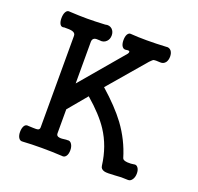

<svg xmlns="http://www.w3.org/2000/svg" viewBox="-123 -829 995 966"><g transform="rotate(20 375.0 -346.0)"><path d="M153.3 -587.9V-97.7Q153.3 -85.9 143.6 -83Q137.7 -81.1 118.2 -82L92.8 -83Q78.1 -85.9 70.3 -72.3Q63.5 -59.6 63.5 -41Q63.5 -22.5 70.3 -10.7Q78.1 2.9 92.8 1Q138.7 -2 194.3 -2Q250 -2 301.8 1Q316.4 3.9 325.2 -8.8Q333 -20.5 333 -40Q333 -58.6 325.2 -71.3Q316.4 -85.9 301.8 -83H294.9Q269.5 -79.1 259.8 -81.1Q243.2 -83 243.2 -97.7V-226.6L327.1 -327.1Q406.2 -258.8 445.3 -199.2Q496.1 -122.1 508.8 -21.5Q510.7 -2.9 532.2 2Q545.9 4.9 586.9 2Q608.4 1 620.1 0Q639.6 0 657.2 1Q670.9 1 679.7 -13.7Q687.5 -26.4 687.5 -44.9Q687.5 -63.5 679.7 -74.2Q670.9 -86.9 657.2 -83Q643.6 -80.1 624 -81.1Q599.6 -83 596.7 -93.8Q570.3 -182.6 514.6 -258.8Q466.8 -323.2 383.8 -396.5L552.7 -593.8Q567.4 -609.4 572.3 -610.4Q578.1 -612.3 607.4 -610.4Q624 -609.4 634.8 -623Q643.6 -635.7 643.6 -654.3Q643.6 -672.9 634.8 -684.6Q624 -697.3 607.4 -694.3Q554.7 -691.4 504.9 -691.4Q455.1 -691.4 419.9 -694.3Q408.2 -696.3 400.4 -682.6Q394.5 -670.9 394.5 -652.3Q394.5 -634.8 400.4 -623Q408.2 -609.4 419.9 -610.4Q435.5 -613.3 440.4 -610.4Q445.3 -606.4 438.5 -595.7L243.2 -365.2V-587.9Q243.2 -602.5 253.9 -608.4Q262.7 -612.3 281.2 -610.4Q303.7 -606.4 318.4 -621.1Q331.1 -633.8 331.1 -654.3Q331.1 -673.8 318.4 -686.5Q303.7 -700.2 281.2 -694.3Q226.6 -691.4 185.5 -691.4Q144.5 -691.4 92.8 -694.3Q78.1 -697.3 70.3 -682.6Q63.5 -669.9 63.5 -649.4Q63.5 -629.9 70.3 -618.2Q78.1 -605.5 92.8 -610.4Q124 -611.3 136.7 -607.4Q153.3 -602.5 153.3 -587.9Z"/></g></svg>

Font: Gungsuh
Style: Regular
Weight: 400
Version: Version 2.21